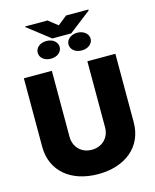

<svg xmlns="http://www.w3.org/2000/svg" viewBox="-146 -1123 995 1229"><g transform="rotate(-15 351.0 -508.0)"><path d="M468.8 -707V-269.5C468.8 -201.2 419.9 -152.3 350.6 -152.3C282.2 -152.3 233.4 -201.2 233.4 -269.5V-707H47.9V-252.9C47.9 -92.8 168.9 8.8 350.6 8.8C532.2 8.8 654.3 -92.8 654.3 -252.9V-707ZM175.8 -841.8C175.8 -807.6 207 -783.2 248 -783.2C290 -783.2 321.3 -807.6 321.3 -841.8C321.3 -874 292 -900.4 248 -900.4C205.1 -900.4 175.8 -874 175.8 -841.8ZM379.9 -841.8C379.9 -809.6 409.2 -783.2 453.1 -783.2C494.1 -783.2 526.4 -807.6 526.4 -841.8C526.4 -875 494.1 -900.4 453.1 -900.4C409.2 -900.4 379.9 -874 379.9 -841.8ZM290 -1025.4H141.6V-1021.5L290 -906.2H415L560.5 -1018.6V-1025.4H413.1L351.6 -976.6Z"/></g></svg>

Font: Pretendard Black
Style: Regular
Weight: 900
Designer: Base glyphs from Inter by Rasmus Andersson; Hangeul glyphs from Noto Sans CJK(Source Han Sans) by Jang Soo-young and Kan
Foundry: Kil Hyung-jin
Version: Version 1.309;Glyphs 3.2 (3225)